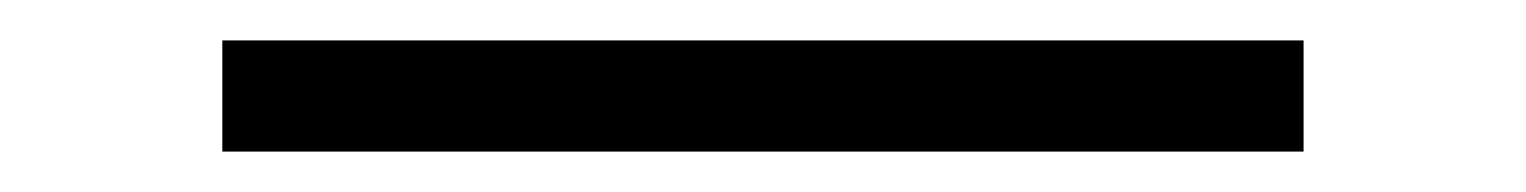

<svg xmlns="http://www.w3.org/2000/svg" viewBox="-20 -24 755 95"><path d="M90 51H625V-4H90Z"/></svg>

Font: Grotesk 01 Extrafine
Style: Bold
Weight: 400
Designer: Frank Adebiaye, contributions by Jérémy Landes, Ariel Martín Pérez
Foundry: Velvetyne Type Foundry
Version: Version 3.000;Glyphs 3.1.2 (3150)